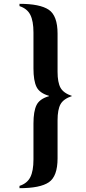

<svg xmlns="http://www.w3.org/2000/svg" viewBox="-20 -735 448 1004"><path d="M281 -559V-360Q281 -304 296.5 -276Q312 -248 357 -233Q312 -218 296.5 -190Q281 -162 281 -106V93Q281 187 235.5 218Q190 249 82 249V237Q122 224 138.5 191.5Q155 159 155 99V-89Q155 -153 171 -185.5Q187 -218 236 -232V-234Q187 -248 171 -280.5Q155 -313 155 -377V-565Q155 -625 138.5 -657.5Q122 -690 82 -703V-715Q189 -715 235 -684Q281 -653 281 -559Z"/></svg>

Font: Justus
Style: Bold
Weight: 700
Version: Version 001.001